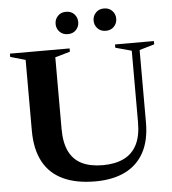

<svg xmlns="http://www.w3.org/2000/svg" viewBox="-60 -956 918 1022"><g transform="rotate(-5 399.0 -444.5)"><path d="M661.5 -282V-664L575.5 -687.5V-705H783.5V-687.5L703.5 -664V-277Q703.5 -181 668.5 -116.8Q633.5 -52.5 567.5 -20.2Q501.5 12 408.5 12Q306 12 236 -21Q166 -54 130.2 -120.5Q94.5 -187 94.5 -287V-664.5L14 -687.5V-705H333V-687.5L253 -664.5V-281.5Q253 -209 275.5 -162.2Q298 -115.5 343 -93Q388 -70.5 455.5 -70.5Q521.5 -70.5 567.5 -92.8Q613.5 -115 637.5 -161.5Q661.5 -208 661.5 -282ZM330.5 -781.5Q303.5 -781.5 286.8 -799Q270 -816.5 270 -841Q270 -866 286.8 -883.5Q303.5 -901 330.5 -901Q358 -901 374.5 -883.5Q391 -866 391 -841Q391 -816.5 374.5 -799Q358 -781.5 330.5 -781.5ZM533.5 -781.5Q506.5 -781.5 489.8 -799Q473 -816.5 473 -841Q473 -866 489.8 -883.5Q506.5 -901 533.5 -901Q560.5 -901 577.2 -883.5Q594 -866 594 -841Q594 -816.5 577.2 -799Q560.5 -781.5 533.5 -781.5Z"/></g></svg>

Font: Newsreader 60pt SemiBold
Style: Regular
Weight: 600
Designer: Hugues Gentile
Foundry: Production Type
Version: Version 1.003